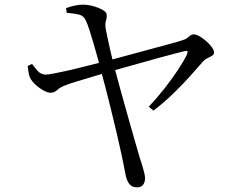

<svg xmlns="http://www.w3.org/2000/svg" viewBox="-20 -771 1040 826"><path d="M569 35Q546 35 534.5 18Q523 1 519 -26Q513 -58 503.5 -103Q494 -148 482 -198.5Q470 -249 457.5 -300Q445 -351 433.5 -395.5Q422 -440 413 -472Q409 -489 401 -518.5Q393 -548 383.5 -580.5Q374 -613 365 -641Q356 -669 349 -683Q340 -703 321 -708Q302 -713 267 -716L264 -736Q283 -743 302 -747Q321 -751 338 -751Q354 -751 371.5 -747Q389 -743 404 -737Q419 -731 429 -723.5Q439 -716 439 -708Q440 -694 436 -682.5Q432 -671 434 -651Q437 -637 442.5 -609Q448 -581 456 -547.5Q464 -514 471 -486Q484 -436 500 -378.5Q516 -321 531.5 -266Q547 -211 560 -165.5Q573 -120 581 -93Q586 -78 591.5 -60.5Q597 -43 600.5 -28Q604 -13 604 -5Q604 13 595.5 24Q587 35 569 35ZM620 -312Q656 -350 688.5 -391.5Q721 -433 746 -471Q771 -509 784 -536Q789 -549 786 -551Q783 -553 774 -551Q758 -547 728.5 -539.5Q699 -532 661.5 -521.5Q624 -511 584.5 -500Q545 -489 509 -479Q473 -469 446 -461Q415 -452 378 -441Q341 -430 310 -420.5Q279 -411 267 -406Q240 -397 227 -384.5Q214 -372 198 -372Q185 -372 167.5 -381.5Q150 -391 134 -405.5Q118 -420 110 -435Q106 -442 103.5 -455.5Q101 -469 99 -487L118 -496Q128 -482 141.5 -466.5Q155 -451 176 -450Q186 -450 212.5 -455Q239 -460 276.5 -468.5Q314 -477 356 -488Q398 -499 437 -508Q470 -517 518 -530Q566 -543 616 -556.5Q666 -570 706.5 -581Q747 -592 765 -598Q782 -603 792 -613Q802 -623 813 -623Q825 -623 840 -614Q855 -605 869 -592.5Q883 -580 892 -567Q901 -554 901 -545Q901 -537 892.5 -531.5Q884 -526 873 -521Q862 -516 854 -507Q833 -483 800.5 -446.5Q768 -410 727.5 -370.5Q687 -331 640 -295Z"/></svg>

Font: Noto Serif TC
Style: Regular
Weight: 400
Designer: Ryoko NISHIZUKA  (kana & ideographs); Frank Grießhammer (Latin, Greek & Cyrillic); Wenlong ZHANG  (bopomofo); Sandoll Co
Foundry: Adobe
Version: Version 2.003-H1;hotconv 1.1.1;makeotfexe 2.6.0